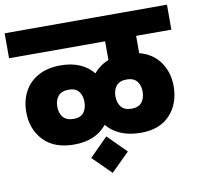

<svg xmlns="http://www.w3.org/2000/svg" viewBox="-93 -761 973 939"><g transform="rotate(-10 393.0 -292.0)"><path d="M0 0ZM621 -550V-464Q687 -447 723 -396Q759 -345 759 -276Q759 -190 708 -134.5Q657 -79 563 -79Q506 -79 463.5 -97Q421 -115 394 -148Q338 -79 231 -79Q133 -79 80 -134.5Q27 -190 27 -276Q27 -331 50 -375.5Q73 -420 119 -446Q165 -472 231 -472Q286 -472 327 -454Q368 -436 393 -404Q423 -440 467 -457V-550H-10V-674H796V-550ZM316 -276Q316 -308 300 -328Q284 -348 251 -348Q215 -348 198 -328Q181 -308 181 -276Q181 -243 198 -223Q215 -203 251 -203Q284 -203 300 -223Q316 -243 316 -276ZM605 -276Q605 -308 588.5 -328Q572 -348 538 -348Q503 -348 486.5 -328Q470 -308 470 -276Q470 -243 486.5 -223Q503 -203 538 -203Q572 -203 588.5 -223Q605 -243 605 -276ZM301 0 392 -91 483 0 392 90Z"/></g></svg>

Font: Biryani Heavy
Style: Regular
Weight: 900
Designer: Dan Reynolds and Mathieu Réguer
Foundry: Dan Reynolds and Mathieu Réguer
Version: Version 1.003; ttfautohint (v1.1) -l 5 -r 5 -G 72 -x 0 -D la